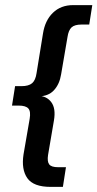

<svg xmlns="http://www.w3.org/2000/svg" viewBox="-20 -603 381 751"><path d="M178 128Q111 128 87 94Q63 60 72 1L96 -138Q101 -167 91 -178.5Q81 -190 53 -190H27L39 -266H64Q92 -266 105.5 -277.5Q119 -289 123 -317L148 -471Q156 -523 187 -553Q218 -583 266 -583H341L329 -507H299Q272 -507 260 -496Q248 -485 244 -458L219 -312Q213 -274 191 -250Q169 -226 129 -226V-228Q162 -228 180.5 -203.5Q199 -179 191 -132L168 3Q164 29 172.5 40Q181 51 207 51H238L226 128Z"/></svg>

Font: Rokkitt Medium
Style: Italic
Weight: 500
Italic angle: -9°
Designer: Vernon Adams
Foundry: Vernon Adams
Version: Version 3.103